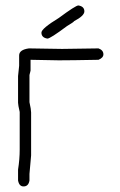

<svg xmlns="http://www.w3.org/2000/svg" viewBox="-20 -668 431 690"><path d="M84 -494.1Q186.5 -492.2 203.1 -492.2Q320.3 -494.1 334 -494.1Q351.6 -487.8 351.6 -472.7Q351.6 -460.4 334 -453.1Q236.3 -451.2 191.4 -451.2Q164.6 -451.2 89.8 -453.1V-414.1Q85.9 -400.4 85.9 -398.4V-300.8Q91.8 -274.4 91.8 -263.7V-109.4Q85.9 -48.8 85.9 -43V-19.5Q82.5 2 64.5 2Q48.8 2 44.9 -19.5V-58.6Q50.8 -95.7 50.8 -130.9V-265.6Q44.9 -291 44.9 -298.8V-394.5Q48.8 -427.7 48.8 -431.6V-468.8Q48.8 -489.3 84 -494.1ZM261.7 -648.4Q283.2 -645 283.2 -627Q283.2 -611.3 246.1 -591.8Q246.1 -589.4 220.7 -574.2Q160.6 -529.3 150.4 -529.3Q128.9 -532.7 128.9 -550.8Q128.9 -565.4 191.4 -603.5Q252 -648.4 261.7 -648.4Z"/></svg>

Font: CEF Fonts CJK
Style: Regular
Weight: 400
Designer: PartyBoss (派对大魔王)
Version: Release 2.25